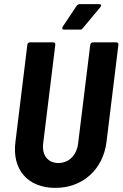

<svg xmlns="http://www.w3.org/2000/svg" viewBox="-20 -906 596 934"><path d="M291 -762H369C375 -762 379 -763 383 -769L468 -871C475 -879 472 -886 462 -886H369C363 -886 357 -883 353 -878L285 -776C281 -768 283 -762 291 -762ZM249 8C382 8 481 -81 498 -215L556 -688C557 -695 553 -700 546 -700H432C425 -700 420 -695 419 -688L360 -208C353 -151 315 -113 264 -113C213 -113 183 -151 190 -208L249 -688C250 -695 246 -700 239 -700H126C119 -700 113 -695 113 -688L55 -215C38 -81 115 8 249 8Z"/></svg>

Font: Barlow Semi Condensed
Style: Bold Italic
Weight: 700
Width: 4
Italic angle: -7°
Designer: Jeremy Tribby
Foundry: Tribby Type
Version: Version 1.422;hotconv 1.0.109;makeotfexe 2.5.65596